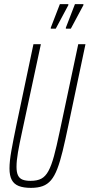

<svg xmlns="http://www.w3.org/2000/svg" viewBox="-20 -902 434 930"><path d="M130 8Q94 8 71 -1Q48 -10 37 -30.5Q26 -51 26 -86Q26 -121 35 -171.5Q44 -222 59 -294L142 -688H178L87 -264Q74 -205 67 -164Q60 -123 60 -94Q60 -68 67 -53Q74 -38 89 -32Q104 -26 128 -26Q160 -26 180 -36.5Q200 -47 214.5 -73.5Q229 -100 241.5 -146Q254 -192 269 -264L359 -688H394L311 -294Q296 -222 283.5 -170.5Q271 -119 257.5 -84Q244 -49 227 -29Q210 -9 186.5 -0.5Q163 8 130 8ZM299 -763V-768L343 -882H384V-877L323 -763ZM226 -763V-768L270 -882H311V-877L250 -763Z"/></svg>

Font: Saira UltraCondensed Thin
Style: Italic
Weight: 250
Width: 1
Italic angle: -12°
Designer: Hector Gatti with collaboration of the Omnibus-Type team
Foundry: Omnibus-Type
Version: Version 1.101